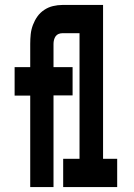

<svg xmlns="http://www.w3.org/2000/svg" viewBox="-20 -755 540 775"><path d="M102 0V-369H39V-484H102V-578Q102 -598 104 -617Q106 -636 113 -654.5Q120 -673 131 -688.5Q142 -704 158.5 -715Q175 -726 194 -730.5Q213 -735 232 -735H332V-621H232Q224 -621 216.5 -618Q209 -615 204.5 -608.5Q200 -602 198 -594Q196 -586 196 -578V-484H273V-370H196V0ZM235 0V-114H301V-621H243V-735H396V-114H453V0Z"/></svg>

Font: Iosevka Curly Heavy
Style: Regular
Weight: 900
Monospace: yes
Designer: Belleve Invis
Foundry: Belleve Invis
Version: Version 22.1.2; ttfautohint (v1.8.4)